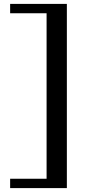

<svg xmlns="http://www.w3.org/2000/svg" viewBox="-20 -873 473 985"><path d="M32 -853H323V92H32V44H219V-805H32Z"/></svg>

Font: Shippori Mincho SemiBold
Style: Regular
Weight: 600
Designer: FONTDASU
Foundry: FONTDASU / Google Inc. / but / Adobe
Version: Version 3.110; ttfautohint (v1.8.3)